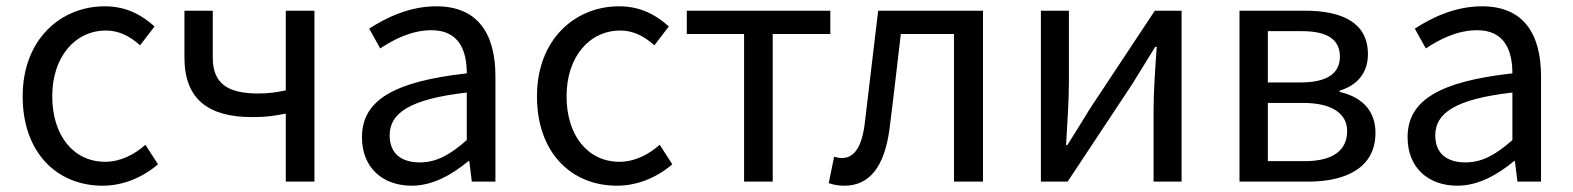

<svg xmlns="http://www.w3.org/2000/svg" viewBox="-20 -577 4996 610"><path d="M306 13C371 13 433 -13 482 -55L442 -117C408 -87 364 -63 314 -63C214 -63 146 -146 146 -271C146 -396 218 -480 317 -480C359 -480 394 -461 425 -433L471 -493C433 -527 384 -557 313 -557C173 -557 52 -452 52 -271C52 -91 162 13 306 13Z M888 0H979V-543H888V-290C856 -283 832 -280 800 -280C700 -280 656 -314 656 -394V-543H566V-394C566 -260 644 -205 781 -205C831 -205 850 -209 888 -216Z M1288 13C1355 13 1416 -22 1468 -65H1471L1479 0H1554V-334C1554 -469 1499 -557 1366 -557C1278 -557 1202 -518 1153 -486L1188 -423C1231 -452 1288 -481 1351 -481C1440 -481 1463 -414 1463 -344C1232 -318 1130 -259 1130 -141C1130 -43 1197 13 1288 13ZM1314 -61C1260 -61 1218 -85 1218 -147C1218 -217 1280 -262 1463 -283V-132C1410 -85 1366 -61 1314 -61Z M1940 13C2005 13 2067 -13 2116 -55L2076 -117C2042 -87 1998 -63 1948 -63C1848 -63 1780 -146 1780 -271C1780 -396 1852 -480 1951 -480C1993 -480 2028 -461 2059 -433L2105 -493C2067 -527 2018 -557 1947 -557C1807 -557 1686 -452 1686 -271C1686 -91 1796 13 1940 13Z M2344 0H2435V-469H2618V-543H2162V-469H2344Z M2663 13C2742 13 2790 -47 2806 -167C2819 -268 2830 -369 2842 -469H3011V0H3103V-543H2770C2756 -426 2742 -308 2728 -190C2719 -110 2694 -75 2655 -75C2645 -75 2638 -77 2630 -79L2613 5C2629 10 2642 13 2663 13Z M3287 0H3372L3578 -311C3598 -344 3629 -394 3650 -428H3655C3650 -357 3645 -285 3645 -227V0H3734V-543H3649L3443 -232C3423 -199 3392 -149 3371 -116H3367C3371 -186 3376 -259 3376 -316V-543H3287Z M3918 0H4136C4261 0 4350 -47 4350 -155C4350 -233 4298 -271 4236 -285V-289C4292 -306 4326 -345 4326 -405C4326 -504 4246 -543 4126 -543H3918ZM4008 -315V-478H4117C4202 -478 4237 -448 4237 -397C4237 -347 4201 -315 4111 -315ZM4008 -65V-250H4120C4212 -250 4260 -216 4260 -161C4260 -100 4216 -65 4125 -65Z M4610 13C4677 13 4738 -22 4790 -65H4793L4801 0H4876V-334C4876 -469 4821 -557 4688 -557C4600 -557 4524 -518 4475 -486L4510 -423C4553 -452 4610 -481 4673 -481C4762 -481 4785 -414 4785 -344C4554 -318 4452 -259 4452 -141C4452 -43 4519 13 4610 13ZM4636 -61C4582 -61 4540 -85 4540 -147C4540 -217 4602 -262 4785 -283V-132C4732 -85 4688 -61 4636 -61Z"/></svg>

Font: GenYoGothic2 TW R
Style: Regular
Weight: 400
Version: Version 2.100;PS 2.1;hotconv 16.6.51;makeotf.lib2.5.65220 DE